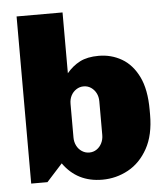

<svg xmlns="http://www.w3.org/2000/svg" viewBox="-52 -767 715 824"><g transform="rotate(-5 305.0 -355.0)"><path d="M356 10Q248 10 188 -75L120 0H50V-720H248V-458Q273 -488 305 -504.5Q337 -521 386 -521Q440 -521 485 -495Q530 -469 557 -414Q584 -359 584 -271V-250Q584 -163 552 -105Q520 -47 468 -18.5Q416 10 356 10ZM310 -111Q328 -111 342 -120.5Q356 -130 364 -146Q372 -162 372 -181V-326Q372 -346 364 -361.5Q356 -377 342 -386.5Q328 -396 310 -396Q293 -396 278.5 -386.5Q264 -377 256 -361.5Q248 -346 248 -326V-181Q248 -162 256 -146Q264 -130 278.5 -120.5Q293 -111 310 -111Z"/></g></svg>

Font: Chivo Medium Black
Style: Regular
Weight: 900
Version: Version 2.002